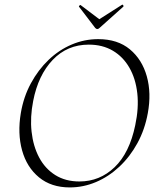

<svg xmlns="http://www.w3.org/2000/svg" viewBox="-20 -807 690 839"><path d="M285 12Q204 12 150.5 -32Q97 -76 76.5 -150Q56 -224 71 -313Q83 -384 115 -443Q147 -502 192.5 -545.5Q238 -589 293.5 -612.5Q349 -636 409 -636Q494 -636 547.5 -591.5Q601 -547 621.5 -473.5Q642 -400 626 -313Q613 -241 580.5 -181.5Q548 -122 501.5 -78.5Q455 -35 399.5 -11.5Q344 12 285 12ZM327 -14Q416 -14 481 -76.5Q546 -139 571 -260Q587 -335 580 -399Q573 -463 545.5 -511Q518 -559 473 -585.5Q428 -612 368 -612Q274 -612 210.5 -545.5Q147 -479 125 -366Q111 -295 118 -231.5Q125 -168 151 -119Q177 -70 221.5 -42Q266 -14 327 -14ZM396 -685 325 -778Q324 -780 327.5 -783Q331 -786 332 -785L414 -723L513 -786Q516 -788 518.5 -784Q521 -780 519 -778L415 -685Q405 -675 396 -685Z"/></svg>

Font: Cormorant Light Light
Style: Italic
Weight: 300
Italic angle: -10°
Version: Version 4.000